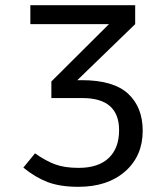

<svg xmlns="http://www.w3.org/2000/svg" viewBox="-20 -709 640 740"><path d="M295 -400Q417 -400 473.5 -348Q530 -296 530 -205Q530 -108 462.5 -48.5Q395 11 282 11Q211 11 163 -7.5Q115 -26 70 -63L115 -118Q156 -89 192.5 -75.5Q229 -62 283 -62Q359 -62 399 -100Q439 -138 439 -207Q439 -331 298 -331H178V-395L400 -616H97V-689H501V-616L278 -400Z"/></svg>

Font: Fira Mono
Style: Regular
Weight: 400
Designer: Carrois Corporate & Edenspiekermann AG
Foundry: Carrois Corporate GbR & Edenspiekermann AG
Version: Version 3.206;PS 003.206;hotconv 1.0.70;makeotf.lib2.5.58329